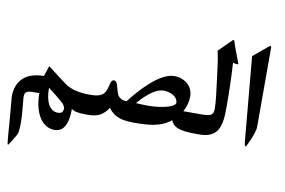

<svg xmlns="http://www.w3.org/2000/svg" viewBox="-96 -886 1980 1333"><g transform="rotate(10 894.5 -219.5)"><path d="M524.4 -24.9Q449.2 -24.9 426.3 -45.9Q426.3 118.7 332 118.7Q298.8 118.7 271.7 102.1Q244.6 85.4 225.3 55.2Q206.1 24.9 195.3 -18.3Q184.6 -61.5 184.6 -114.3H141.6Q122.6 -114.3 111.1 -111.8Q99.6 -109.4 92.8 -104.2Q85.9 -99.1 83.7 -90.8Q81.5 -82.5 81.5 -71.3Q81.5 -67.9 81.8 -64.7Q82 -61.5 82 -57.6Q84.5 -31.2 86.7 -9Q88.9 13.2 90.3 33Q91.8 52.7 93 71Q94.2 89.4 94.2 107.4Q94.2 123 93.3 139.9Q92.3 156.7 90.3 174.8Q89.8 181.2 87.4 187.3Q85 193.4 79.6 202.9Q74.2 212.4 65.2 226.6Q56.2 240.7 42.5 263.7Q36.1 275.4 31.7 275.4Q28.8 275.4 26.6 256.8Q24.4 238.3 22 207.5Q19.5 176.8 16.6 136.5Q13.7 96.2 9.8 52.2L0 -58.1Q0 -101.1 13.2 -134.5Q26.4 -168 51.5 -190.9Q76.7 -213.9 113 -225.6Q149.4 -237.3 195.3 -237.3L219.7 -311Q345.2 -214.4 360.8 -204.1Q377 -194.3 394.3 -187Q411.6 -179.7 432.1 -174.8Q452.6 -169.9 477.8 -167.2Q502.9 -164.6 534.2 -164.6H539.1Q543.5 -164.6 546.1 -158.7Q548.8 -152.8 550.5 -143.1Q552.2 -133.3 553.2 -120.6Q554.2 -107.9 554.2 -95.2Q554.2 -81.5 553.2 -69.1Q552.2 -56.6 550.5 -46.6Q548.8 -36.6 546.1 -30.8Q543.5 -24.9 539.1 -24.9ZM371.6 -38.6Q371.6 -48.8 365 -59.3Q358.4 -69.8 343 -83.7Q327.6 -97.7 303.5 -116.7Q279.3 -135.7 244.1 -163.1Q244.1 -87.4 267.8 -45.2Q291.5 -2.9 335 -2.9Q371.6 -2.9 371.6 -38.6Z M1306.2 -24.9Q1257.3 -24.9 1225.8 -28.8Q1194.3 -32.7 1174.3 -40.8Q1154.3 -48.8 1143.3 -61Q1132.3 -73.2 1125.5 -89.4Q1076.7 -49.3 1003.9 -35.6Q956.5 -26.4 869.6 -26.4Q803.2 -26.4 766.6 -38.6Q715.8 -55.2 685.1 -99.1Q662.1 -62 629.2 -43.5Q596.2 -24.9 543.9 -24.9H529.3Q525.4 -24.9 522.7 -30.8Q520 -36.6 518.3 -46.6Q516.6 -56.6 515.4 -69.1Q514.2 -81.5 514.2 -95.2Q514.2 -107.9 515.4 -120.6Q516.6 -133.3 518.3 -143.1Q520 -152.8 522.7 -158.7Q525.4 -164.6 529.3 -164.6H534.2Q564 -164.6 584.5 -168.9Q605 -173.3 618.9 -183.8Q632.8 -194.3 641.4 -212.6Q649.9 -231 655.3 -258.8Q661.6 -292 679.7 -292Q699.2 -292 707.5 -258.8Q720.2 -208.5 726.1 -197.8Q746.1 -164.6 791 -164.6Q856.4 -249.5 918.9 -305.7Q1016.1 -394 1087.4 -394Q1115.7 -394 1139.9 -385Q1164.1 -376 1182.1 -360.1Q1200.2 -344.2 1210.2 -322Q1220.2 -299.8 1220.2 -273.4Q1220.2 -217.8 1190.9 -164.6H1320.8Q1324.7 -164.6 1327.4 -158.7Q1330.1 -152.8 1331.8 -143.1Q1333.5 -133.3 1334.7 -120.6Q1335.9 -107.9 1335.9 -95.2Q1335.9 -81.5 1334.7 -69.1Q1333.5 -56.6 1331.8 -46.6Q1330.1 -36.6 1327.4 -30.8Q1324.7 -24.9 1320.8 -24.9ZM1132.8 -213.4Q1132.8 -228 1124.8 -240.7Q1116.7 -253.4 1102.5 -262.5Q1088.4 -271.5 1070.1 -276.6Q1051.8 -281.7 1030.8 -281.7Q960.4 -281.7 856.9 -163.1Q879.4 -161.1 900.4 -160.4Q921.4 -159.7 941.4 -159.7Q982.4 -159.7 1017.6 -164.6Q1052.7 -169.4 1078.1 -176.8Q1103.5 -184.1 1118.2 -193.6Q1132.8 -203.1 1132.8 -213.4Z M1507.3 -562Q1508.3 -559.6 1509.3 -557.1Q1510.3 -554.7 1510.7 -552.7Q1510.3 -550.8 1504.4 -550.8Q1495.6 -550.8 1472.2 -555.2Q1477.1 -476.6 1479.2 -400.9Q1481.4 -325.2 1481.4 -248Q1481.4 -217.3 1480 -188.5Q1478.5 -159.7 1473.4 -135Q1468.3 -110.4 1458.5 -90.1Q1448.7 -69.8 1431.4 -55.2Q1414.1 -40.5 1388.2 -32.7Q1362.3 -24.9 1325.7 -24.9H1311Q1307.1 -24.9 1304.4 -30.8Q1301.8 -36.6 1300 -46.6Q1298.3 -56.6 1297.1 -69.1Q1295.9 -81.5 1295.9 -95.2Q1295.9 -107.9 1297.1 -120.6Q1298.3 -133.3 1300 -143.1Q1301.8 -152.8 1304.4 -158.7Q1307.1 -164.6 1311 -164.6H1315.9Q1342.3 -164.6 1359.1 -167Q1376 -169.4 1385.5 -175.3Q1395 -181.2 1398.9 -191.2Q1402.8 -201.2 1402.8 -216.8Q1402.8 -253.9 1396.7 -307.4Q1390.6 -360.8 1381.3 -432.6Q1372.6 -504.9 1365.5 -550.8Q1358.4 -596.7 1352.1 -619.1L1442.4 -709Q1446.8 -711.9 1448.7 -711.9Q1453.1 -711.9 1455.1 -706.1Q1461.9 -682.1 1475.3 -646.7Q1488.8 -611.3 1507.3 -562Z M1714.4 -147.9Q1714.4 -109.9 1672.9 -21.5Q1662.1 1.5 1657.7 1.5Q1650.9 1.5 1646.5 -49.3L1594.7 -624L1694.8 -707.5Q1704.1 -715.3 1709 -715.3Q1714.4 -715.3 1714.4 -704.1Z"/></g></svg>

Font: XB Kayhan
Style: Bold
Weight: 700
Designer: Behnam
Foundry: Irmug
Version: Version 7.300 2009